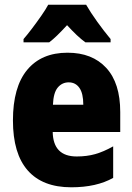

<svg xmlns="http://www.w3.org/2000/svg" viewBox="-20 -786 563 816"><path d="M267 -562Q372 -562 431.5 -497.5Q491 -433 491 -310V-225H204Q206 -121 306 -121Q349 -121 384.5 -131Q420 -141 461 -164V-30Q390 10 283 10Q161 10 98 -61.5Q35 -133 35 -274Q35 -416 95.5 -489Q156 -562 267 -562ZM272 -436Q244 -436 225.5 -414Q207 -392 205 -341H334Q334 -389 317.5 -412.5Q301 -436 272 -436ZM346 -766Q365 -733 393 -694Q421 -655 450 -620V-606H343Q325 -619 306 -637Q287 -655 265 -679Q242 -654 223.5 -636Q205 -618 189 -606H80V-620Q95 -637 115.5 -664Q136 -691 155.5 -719Q175 -747 185 -766Z"/></svg>

Font: Noto Sans Telugu Condensed Black
Style: Regular
Weight: 900
Width: 3
Designer: Jelle Bosma - Monotype Design Team
Foundry: Monotype Imaging Inc.
Version: Version 2.005; ttfautohint (v1.8.4.7-5d5b)